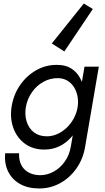

<svg xmlns="http://www.w3.org/2000/svg" viewBox="-20 -837 593 1086"><path d="M88 30Q86 63 98 91Q110 119 137.5 136Q165 153 206 154Q247 154 284 133.5Q321 113 347 76Q373 39 381 -10L458 -460H539L462 -10Q451 60 413.5 114Q376 168 321 198.5Q266 229 202 229Q138 229 93 203.5Q48 178 26 133Q4 88 9 30ZM45 -230Q55 -298 91.5 -352.5Q128 -407 183.5 -439Q239 -471 304 -470Q351 -470 382.5 -450Q414 -430 432.5 -396.5Q451 -363 456.5 -320Q462 -277 456 -230Q450 -181 431 -137.5Q412 -94 383 -61Q354 -28 315.5 -9.5Q277 9 231 9Q167 9 122 -23.5Q77 -56 56.5 -110.5Q36 -165 45 -230ZM126 -230Q119 -186 131 -148.5Q143 -111 172 -88.5Q201 -66 245 -66Q275 -66 303.5 -78.5Q332 -91 356 -113.5Q380 -136 396.5 -166Q413 -196 419 -230Q424 -262 418.5 -291.5Q413 -321 398.5 -344Q384 -367 361.5 -380.5Q339 -394 310 -395Q265 -396 226 -374.5Q187 -353 160.5 -315Q134 -277 126 -230ZM273 -591 454 -817 505 -786 344 -546Z"/></svg>

Font: Jost
Style: Italic
Weight: 400
Italic angle: -5°
Version: Version 3.710